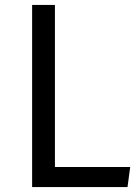

<svg xmlns="http://www.w3.org/2000/svg" viewBox="-20 -763 572 783"><path d="M204 -743H111V0H500L511 -82H204Z"/></svg>

Font: Glow Sans SC Normal Book
Style: Regular
Weight: 500
Designer: Ryoko NISHIZUKA (kana, bopomofo & ideographs); Paul D. Hunt (Latin, Greek & Cyrillic); Sandoll Communications, Soo-young
Version: Version 0.93